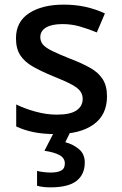

<svg xmlns="http://www.w3.org/2000/svg" viewBox="-20 -569 525 829"><path d="M442 -153Q442 -73 384 -31.5Q326 10 222 10Q166 10 125 1.5Q84 -7 50 -23V-118Q86 -100 133.5 -87Q181 -74 225 -74Q284 -74 310.5 -92.5Q337 -111 337 -142Q337 -160 327 -174.5Q317 -189 289.5 -204Q262 -219 209 -240Q158 -261 122 -281.5Q86 -302 67.5 -330.5Q49 -359 49 -404Q49 -475 105.5 -512Q162 -549 255 -549Q305 -549 348.5 -539.5Q392 -530 433 -511L398 -429Q362 -444 325.5 -454.5Q289 -465 250 -465Q203 -465 178.5 -450Q154 -435 154 -409Q154 -390 165.5 -376.5Q177 -363 205.5 -349Q234 -335 284 -315Q334 -296 369.5 -276Q405 -256 423.5 -227Q442 -198 442 -153ZM346 133Q346 184 310.5 212Q275 240 197 240Q180 240 165 238Q150 236 140 233V169Q151 172 168 174Q185 176 199 176Q228 176 244 167.5Q260 159 260 137Q260 113 236.5 100.5Q213 88 172 82L214 0H284L262 45Q296 54 321 75Q346 96 346 133Z"/></svg>

Font: Noto Sans Kawi Medium
Style: Regular
Weight: 500
Designer: Fadhl Haqq
Version: Version 1.000